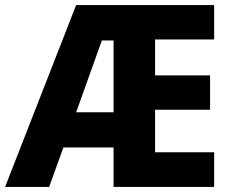

<svg xmlns="http://www.w3.org/2000/svg" viewBox="-22 -734 911 754"><path d="M819 0V-136H587V-303H803V-438H587V-579H819V-714H277L-2 0H171L227 -155H424V0ZM277 -293 378 -575H424V-293Z"/></svg>

Font: Noto Sans Gurmukhi UI SemiCondensed ExtraBold
Style: Regular
Weight: 800
Width: 4
Designer: Jelle Bosma - Monotype Design Team
Foundry: Monotype Imaging Inc.
Version: Version 2.004